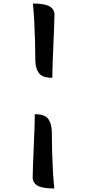

<svg xmlns="http://www.w3.org/2000/svg" viewBox="-20 -887 496 1093"><path d="M278 -444Q220 -444 200.5 -472Q181 -500 181 -547Q181 -594 179.5 -651Q178 -708 175 -765Q172 -822 167 -867Q232 -867 261 -851.5Q290 -836 290 -803Q290 -774 288 -730Q286 -686 284 -635Q282 -584 280 -534Q278 -484 278 -444ZM178 -237Q236 -237 255.5 -209Q275 -181 275 -134Q275 -87 276.5 -30Q278 27 281 83.5Q284 140 289 186Q224 186 195 170.5Q166 155 166 122Q166 93 168 49Q170 5 172 -46Q174 -97 176 -147Q178 -197 178 -237Z"/></svg>

Font: Merienda Medium
Style: Regular
Weight: 500
Designer: Eduardo Rodriguez Tunni
Foundry: Eduardo Rodriguez Tunni
Version: Version 2.001; ttfautohint (v1.8.4.7-5d5b)